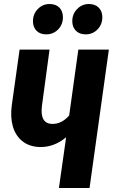

<svg xmlns="http://www.w3.org/2000/svg" viewBox="-20 -941 565 961"><path d="M210.9 -769Q180.7 -769 162.8 -787.1Q145 -805.2 145 -835Q145 -871.1 169.4 -896Q193.8 -920.9 228 -920.9Q259.8 -920.9 277.3 -902.8Q294.9 -884.8 294.9 -855Q294.9 -817.9 270.8 -793.5Q246.6 -769 210.9 -769ZM409.2 -769Q377.9 -769 359.9 -787.1Q341.8 -805.2 341.8 -835Q341.8 -871.1 366.2 -896Q390.6 -920.9 424.8 -920.9Q456.1 -920.9 474.1 -902.8Q492.2 -884.8 492.2 -855Q492.2 -818.4 468 -793.7Q443.8 -769 409.2 -769ZM372.1 -692.9H524.9L428.2 0H274.9L311 -253.9Q252 -205.1 184.1 -205.1Q129.9 -205.1 94 -232.9Q58.1 -260.7 44.4 -307.9Q30.8 -355 39.1 -415L78.1 -692.9H228L189.9 -411.1Q178.7 -320.8 243.2 -320.8Q289.1 -320.8 326.2 -362.8Z"/></svg>

Font: Fira Sans Compressed
Style: Bold Italic
Weight: 700
Width: 3
Italic angle: -8°
Designer: Carrois Corporate & Edenspiekermann AG
Foundry: Carrois Corporate GbR & Edenspiekermann AG
Version: Version 4.203;PS 004.203;hotconv 1.0.88;makeotf.lib2.5.64775